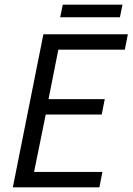

<svg xmlns="http://www.w3.org/2000/svg" viewBox="-20 -803 568 823"><path d="M35 0H406L419 -66H126L176 -312H416L429 -378H188L230 -590H515L528 -656H166ZM238 -729H494L505 -783H249Z"/></svg>

Font: Source Sans Pro
Style: Italic
Weight: 400
Italic angle: -11°
Designer: Paul D. Hunt
Foundry: Adobe Systems Incorporated
Version: Version 3.006;hotconv 1.0.111;makeotfexe 2.5.65597